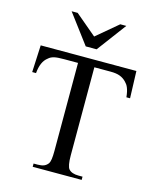

<svg xmlns="http://www.w3.org/2000/svg" viewBox="-129 -977 867 1065"><g transform="rotate(15 304.5 -444.5)"><path d="M564.9 -506.8Q563 -524.9 560.1 -537.8Q557.1 -550.8 553.2 -560.3Q549.3 -569.8 544.7 -576.4Q540 -583 534.2 -588.9Q518.6 -605.5 497.8 -613.5Q477.1 -621.6 443.8 -621.6H350.1V-115.7Q350.1 -84.5 353.8 -65.4Q357.4 -46.4 363.8 -38.6Q380.9 -18.6 420.4 -18.6H443.8V0H162.6V-18.6H186.5Q208 -18.6 222.2 -24.4Q236.3 -30.3 246.1 -43.9Q251 -51.8 253.7 -69.1Q256.3 -86.4 256.3 -115.7V-621.6H177.2Q157.2 -621.6 143.3 -620.6Q129.4 -619.6 119.4 -617.2Q109.4 -614.7 101.8 -610.8Q94.2 -606.9 87.4 -600.6Q51.8 -574.2 45.9 -506.8H23.9L31.2 -662.1H580.6L585.9 -506.8ZM336.4 -721.2H273.9L147.9 -889.2H182.6L304.7 -786.1L427.2 -889.2H461.9Z"/></g></svg>

Font: Doulos SIL Phon
Style: Regular
Weight: 400
Designer: Walt Agee, Victor Gaultney, Peter Martin, Debbi Hosken, Becca Hirsbrunner
Foundry: SIL International
Version: Version 5.000